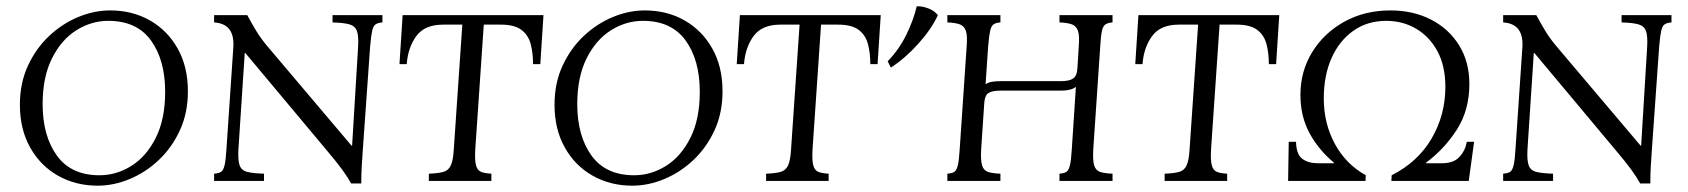

<svg xmlns="http://www.w3.org/2000/svg" viewBox="-20 -573 5345 608"><path d="M289 15Q220 15 164 -16.5Q108 -48 75.5 -106Q43 -164 43 -241Q43 -310 68.5 -365Q94 -420 135.5 -459Q177 -498 227.5 -519Q278 -540 329 -540Q399 -540 454.5 -508.5Q510 -477 542.5 -419.5Q575 -362 575 -284Q575 -215 549.5 -160Q524 -105 482.5 -66Q441 -27 390.5 -6Q340 15 289 15ZM295 -18Q349 -18 396.5 -48Q444 -78 473.5 -137Q503 -196 503 -282Q503 -383 458 -445Q413 -507 323 -507Q269 -507 221.5 -477Q174 -447 144.5 -388Q115 -329 115 -243Q115 -143 160 -80.5Q205 -18 295 -18Z M1092 8Q1081 -12 1063.5 -36Q1046 -60 1013 -99L757 -405H755L735 -100Q733 -65 739 -49Q745 -33 763.5 -28.5Q782 -24 816 -23V0H658V-23Q672 -24 679.5 -28.5Q687 -33 691 -49Q695 -65 697 -100L719 -425Q723 -498 658 -502V-525H763Q777 -499 791.5 -475Q806 -451 828 -425L1093 -112H1095L1114 -425Q1116 -460 1110 -475.5Q1104 -491 1086 -496Q1068 -501 1033 -502V-525H1191V-502Q1177 -501 1169.5 -496Q1162 -491 1158.5 -475.5Q1155 -460 1152 -425L1129 -100Q1127 -72 1125.5 -46.5Q1124 -21 1124 8Z M1338 0V-23Q1367 -24 1383.5 -28.5Q1400 -33 1407.5 -49Q1415 -65 1417 -100L1444 -495H1383Q1325 -495 1298.5 -459Q1272 -423 1268 -370H1245L1255 -525H1701L1691 -370H1668Q1668 -405 1660.5 -433.5Q1653 -462 1631 -478.5Q1609 -495 1566 -495H1512L1485 -100Q1483 -65 1487.5 -49Q1492 -33 1504 -28.5Q1516 -24 1536 -23V0Z M1982 15Q1913 15 1857 -16.5Q1801 -48 1768.5 -106Q1736 -164 1736 -241Q1736 -310 1761.5 -365Q1787 -420 1828.5 -459Q1870 -498 1920.5 -519Q1971 -540 2022 -540Q2092 -540 2147.5 -508.5Q2203 -477 2235.5 -419.5Q2268 -362 2268 -284Q2268 -215 2242.5 -160Q2217 -105 2175.5 -66Q2134 -27 2083.5 -6Q2033 15 1982 15ZM1988 -18Q2042 -18 2089.5 -48Q2137 -78 2166.5 -137Q2196 -196 2196 -282Q2196 -383 2151 -445Q2106 -507 2016 -507Q1962 -507 1914.5 -477Q1867 -447 1837.5 -388Q1808 -329 1808 -243Q1808 -143 1853 -80.5Q1898 -18 1988 -18Z M2406 0V-23Q2435 -24 2451.5 -28.5Q2468 -33 2475.5 -49Q2483 -65 2485 -100L2512 -495H2451Q2393 -495 2366.5 -459Q2340 -423 2336 -370H2313L2323 -525H2769L2759 -370H2736Q2736 -405 2728.5 -433.5Q2721 -462 2699 -478.5Q2677 -495 2634 -495H2580L2553 -100Q2551 -65 2555.5 -49Q2560 -33 2572 -28.5Q2584 -24 2604 -23V0Z M3464 -425 3442 -100Q3440 -65 3445 -49Q3450 -33 3464 -28.5Q3478 -24 3503 -23V0H3335V-23Q3349 -24 3356.5 -28.5Q3364 -33 3368 -49Q3372 -65 3374 -100L3387 -298Q3372 -286 3340 -286H3148Q3123 -286 3111 -279Q3099 -272 3097 -249L3087 -100Q3085 -65 3090 -49Q3095 -33 3109 -28.5Q3123 -24 3148 -23V0H2980V-23Q2994 -24 3001.5 -28.5Q3009 -33 3013 -49Q3017 -65 3019 -100L3041 -425Q3044 -460 3038.5 -475.5Q3033 -491 3019 -496Q3005 -501 2980 -502V-525H3148V-502Q3134 -501 3126.5 -496Q3119 -491 3115.5 -475.5Q3112 -460 3109 -425L3101 -306Q3109 -312 3121 -314Q3133 -316 3148 -316H3340Q3366 -316 3378.5 -324.5Q3391 -333 3392 -360L3396 -425Q3399 -460 3393.5 -475.5Q3388 -491 3374 -496Q3360 -501 3335 -502V-525H3503V-502Q3489 -501 3481 -496Q3473 -491 3469.5 -475.5Q3466 -460 3464 -425ZM2883 -553Q2900 -554 2919.5 -546.5Q2939 -539 2950 -525Q2929 -480 2887.5 -434Q2846 -388 2801 -359L2791 -379Q2827 -416 2850 -463Q2873 -510 2883 -553Z M3668 0V-23Q3697 -24 3713.5 -28.5Q3730 -33 3737.5 -49Q3745 -65 3747 -100L3774 -495H3713Q3655 -495 3628.5 -459Q3602 -423 3598 -370H3575L3585 -525H4031L4021 -370H3998Q3998 -405 3990.5 -433.5Q3983 -462 3961 -478.5Q3939 -495 3896 -495H3842L3815 -100Q3813 -65 3817.5 -49Q3822 -33 3834 -28.5Q3846 -24 3866 -23V0Z M4625 -124H4648L4631 0H4386L4387 -18Q4470 -60 4513.5 -134.5Q4557 -209 4557 -298Q4557 -364 4532 -410.5Q4507 -457 4464.5 -482Q4422 -507 4370 -507Q4310 -507 4265.5 -475.5Q4221 -444 4196.5 -389Q4172 -334 4172 -261Q4172 -182 4207 -117.5Q4242 -53 4305 -18L4304 0H4059L4061 -124H4084Q4085 -84 4104 -70Q4123 -56 4154 -56H4204V-58Q4155 -99 4126.5 -152Q4098 -205 4098 -272Q4098 -347 4135 -407.5Q4172 -468 4236.5 -504Q4301 -540 4383 -540Q4455 -540 4511.5 -511Q4568 -482 4600.5 -429.5Q4633 -377 4633 -307Q4633 -225 4594 -163.5Q4555 -102 4496 -58V-56H4546Q4583 -56 4601.5 -76Q4620 -96 4625 -124Z M5174 8Q5163 -12 5145.5 -36Q5128 -60 5095 -99L4839 -405H4837L4817 -100Q4815 -65 4821 -49Q4827 -33 4845.5 -28.5Q4864 -24 4898 -23V0H4740V-23Q4754 -24 4761.5 -28.5Q4769 -33 4773 -49Q4777 -65 4779 -100L4801 -425Q4805 -498 4740 -502V-525H4845Q4859 -499 4873.5 -475Q4888 -451 4910 -425L5175 -112H5177L5196 -425Q5198 -460 5192 -475.5Q5186 -491 5168 -496Q5150 -501 5115 -502V-525H5273V-502Q5259 -501 5251.5 -496Q5244 -491 5240.5 -475.5Q5237 -460 5234 -425L5211 -100Q5209 -72 5207.5 -46.5Q5206 -21 5206 8Z"/></svg>

Font: Bona Nova SC
Style: Italic
Weight: 400
Italic angle: -4°
Designer: Mateusz Machalski
Foundry: Capitalics
Version: Version 4.001; ttfautohint (v1.8.4.7-5d5b)